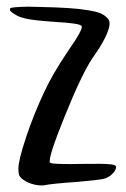

<svg xmlns="http://www.w3.org/2000/svg" viewBox="-20 -646 377 576"><path d="M10.7 -621.1Q13.7 -625 64.5 -626Q82 -626 105.5 -625Q197.3 -623 238.3 -616.2Q265.6 -612.3 281.2 -606.4Q295.9 -599.6 303.7 -589.8Q311.5 -581.1 307.6 -565.4Q303.7 -548.8 293 -528.3Q282.2 -506.8 258.8 -473.6Q226.6 -426.8 174.8 -298.8Q123 -170.9 129.9 -158.2Q133.8 -152.3 230.5 -154.3Q291 -155.3 308.6 -153.3Q326.2 -152.3 328.1 -146.5Q328.1 -145.5 328.1 -144.5Q328.1 -133.8 313.5 -121.1Q302.7 -111.3 286.1 -108.4Q269.5 -105.5 214.8 -100.6Q129.9 -94.7 111.3 -89.8Q106.4 -89.8 102.5 -89.8Q84 -89.8 61.5 -99.6Q47.9 -107.4 43.9 -111.3Q39.1 -116.2 37.1 -121.1Q35.2 -127 35.2 -140.6Q35.2 -165 58.6 -235.4Q82 -304.7 110.4 -365.2Q136.7 -422.9 183.6 -492.2Q231.4 -560.5 224.6 -568.4Q217.8 -576.2 147.5 -580.1Q76.2 -585 54.7 -590.8Q41 -593.8 30.3 -599.6Q18.6 -606.4 12.7 -611.3Q9.8 -614.3 9.8 -617.2Q9.8 -619.1 10.7 -621.1Z"/></svg>

Font: CillaFHscript
Style: Medium
Weight: 400
Designer: Cecilia Bingert
Version: Version 001.000